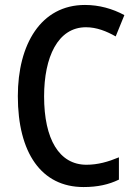

<svg xmlns="http://www.w3.org/2000/svg" viewBox="-20 -745 549 775"><path d="M327 -635C370 -635 410 -619 447 -598L482 -684C434 -710 380 -725 323 -725C145 -725 52 -566 52 -357C52 -128 147 10 317 10C374 10 419 0 460 -20V-110C417 -92 375 -80 329 -80C219 -80 158 -183 158 -356C158 -514 213 -635 327 -635Z"/></svg>

Font: Noto Sans Sinhala UI Condensed Medium
Style: Regular
Weight: 500
Width: 3
Designer: Jelle Bosma - Monotype Design Team
Foundry: Monotype Imaging Inc.
Version: Version 2.006